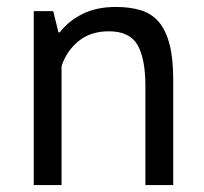

<svg xmlns="http://www.w3.org/2000/svg" viewBox="-20 -532 587 552"><path d="M398 0V-285Q398 -363 375.5 -402.5Q353 -442 293 -442Q240 -442 205.5 -413.5Q171 -385 157 -342V0H77V-500H133L148 -439H152Q176 -471 216.5 -491.5Q257 -512 313 -512Q354 -512 385 -502.5Q416 -493 436.5 -469Q457 -445 467.5 -404.5Q478 -364 478 -302V0Z"/></svg>

Font: PTSans
Style: Regular
Weight: 400
Designer: A.Korolkova, O.Umpeleva, V.Yefimov
Foundry: ParaType Ltd
Version: Version 2.003W OFL